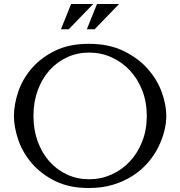

<svg xmlns="http://www.w3.org/2000/svg" viewBox="-20 -932 905 964"><path d="M50 -350Q50 -294 71.5 -230.5Q93 -167 139 -113Q185 -59 256 -23.5Q327 12 426 12Q493 12 547.5 -4.5Q602 -21 645.5 -49Q689 -77 721 -113.5Q753 -150 773.5 -190.5Q794 -231 804.5 -272Q815 -313 815 -350Q815 -406 792 -469.5Q769 -533 721 -587Q673 -641 599.5 -676.5Q526 -712 426 -712Q327 -712 256 -677Q185 -642 139 -588.5Q93 -535 71.5 -471Q50 -407 50 -350ZM148 -350Q148 -420 169.5 -478.5Q191 -537 228.5 -579Q266 -621 317 -644.5Q368 -668 428 -668Q487 -668 539.5 -644.5Q592 -621 631.5 -579Q671 -537 694 -478.5Q717 -420 717 -350Q717 -280 694 -221.5Q671 -163 631.5 -121Q592 -79 539.5 -55.5Q487 -32 428 -32Q368 -32 317 -55.5Q266 -79 228.5 -121Q191 -163 169.5 -221.5Q148 -280 148 -350ZM337 -912H448L325 -785H286ZM467 -912H578L455 -785H416Z"/></svg>

Font: Tenor Sans
Style: Regular
Weight: 400
Designer: Denis Masharov
Foundry: Denis Masharov
Version: Version 1.1